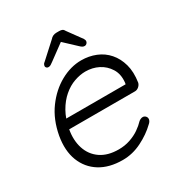

<svg xmlns="http://www.w3.org/2000/svg" viewBox="-168 -824 900 955"><g transform="rotate(-30 282.0 -347.0)"><path d="M262.7 9.8Q185.5 9.8 132.8 -22.9Q80.1 -55.7 57.1 -114.7Q34.2 -173.8 47.9 -252.9Q63.5 -337.9 107.4 -397.9Q151.4 -458 210.4 -490.7Q269.5 -523.4 330.1 -523.4Q374 -523.4 412.6 -507.8Q451.2 -492.2 478 -461.4Q504.9 -430.7 517.1 -386.7Q529.3 -342.8 520.5 -285.2Q517.6 -273.4 507.3 -264.6Q497.1 -255.9 485.4 -255.9H84L82 -309.6H475.6L460 -297.9L463.9 -318.4Q468.8 -365.2 448.2 -397.9Q427.7 -430.7 394 -447.8Q360.4 -464.8 320.3 -464.8Q290 -464.8 256.3 -453.1Q222.7 -441.4 192.4 -415.5Q162.1 -389.6 139.6 -350.1Q117.2 -310.5 107.4 -256.8Q96.7 -198.2 112.3 -149.9Q127.9 -101.6 168.5 -73.7Q209 -45.9 271.5 -45.9Q306.6 -45.9 336.9 -56.2Q367.2 -66.4 390.6 -82.5Q414.1 -98.6 431.6 -117.2Q443.4 -126 454.1 -126Q463.9 -126 470.7 -118.2Q477.5 -110.4 475.6 -99.6Q472.7 -87.9 461.9 -79.1Q424.8 -43 372.1 -16.6Q319.3 9.8 262.7 9.8ZM300.8 -662.1 201.2 -588.9Q193.4 -583 187 -579.1Q180.7 -575.2 172.9 -575.2Q166 -575.2 161.6 -580.1Q157.2 -585 158.2 -590.8Q159.2 -594.7 161.1 -599.1Q163.1 -603.5 168.9 -607.4L256.8 -687.5Q270.5 -704.1 293 -704.1H308.6Q319.3 -704.1 326.2 -700.7Q333 -697.3 337.9 -687.5L395.5 -608.4Q398.4 -603.5 399.4 -599.6Q400.4 -595.7 399.4 -590.8Q398.4 -585.9 393.6 -581.1Q388.7 -576.2 381.8 -576.2Q374 -576.2 368.2 -580.1Q362.3 -584 356.4 -589.8L280.3 -661.1Z"/></g></svg>

Font: Quicksand
Style: Italic
Weight: 400
Designer: Andrew Paglinawan
Foundry: Andrew Paglinawan
Version: Version 3.006